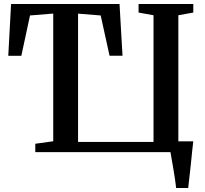

<svg xmlns="http://www.w3.org/2000/svg" viewBox="-20 -763 1030 963"><path d="M863.5 180Q861.5 160.5 857.8 135.8Q854 111 849.8 85.8Q845.5 60.5 841.5 38Q837.5 15.5 835 0H157V-42L247 -54.5V-695L130.5 -685.5L87 -483H21.5L35.5 -743H579.5L594.5 -483.5H529.5L485 -685.5L371.5 -694.5V-51H750V-686.5L675 -700V-743H949.5V-700L874.5 -686.5V-54H949.5Q947 -35 944.5 -11.2Q942 12.5 939.5 38.5Q937 64.5 934 90.2Q931 116 928.5 139.2Q926 162.5 924 180Z"/></svg>

Font: Merriweather 60pt SemiBold
Style: Regular
Weight: 600
Version: Version 2.100